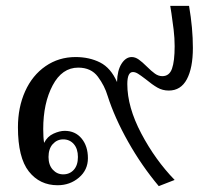

<svg xmlns="http://www.w3.org/2000/svg" viewBox="-20 -620 700 653"><path d="M346 -294Q336 -328 313 -359Q290 -390 246 -390Q191 -390 159 -329.5Q127 -269 127 -181Q127 -152 130 -134Q141 -156 162 -165.5Q183 -175 200 -175Q236 -175 257.5 -149Q279 -123 279 -82Q279 -42 248.5 -16Q218 10 176 10Q115 10 78 -37Q41 -84 41 -187Q41 -255 65.5 -309.5Q90 -364 135 -395Q180 -426 237 -426Q284 -426 320.5 -407.5Q357 -389 378 -341Q379 -381 393.5 -403.5Q408 -426 428 -426Q440 -426 452 -417.5Q464 -409 479 -394Q495 -378 507 -369.5Q519 -361 532 -361Q556 -361 565 -386.5Q574 -412 574 -463Q574 -490 570.5 -519.5Q567 -549 563 -575L559 -600H623Q636 -524 636 -457Q636 -389 615.5 -350.5Q595 -312 554 -312Q533 -312 515.5 -322Q498 -332 475 -351Q458 -364 449 -369.5Q440 -375 432 -375Q413 -375 413 -334Q413 -256 460.5 -166Q508 -76 574 -8L520 13Q462 -56 416 -137.5Q370 -219 346 -294ZM245 -86Q245 -114 231 -130Q217 -146 195 -146Q174 -146 159.5 -130Q145 -114 145 -86Q145 -59 159.5 -43Q174 -27 195 -27Q217 -27 231 -42.5Q245 -58 245 -86Z"/></svg>

Font: Trirong
Style: Regular
Weight: 400
Designer: Katatrad Team
Foundry: CadsonDemak
Version: Version 1.001